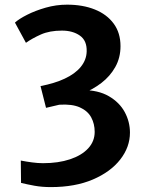

<svg xmlns="http://www.w3.org/2000/svg" viewBox="-20 -772 611 803"><path d="M68 -7 67 -100.5Q90 -96 114.2 -92.8Q138.5 -89.5 160 -89.5Q224 -89.5 272.8 -105.8Q321.5 -122 348.8 -151.5Q376 -181 376 -220.5Q376 -254 361.5 -281Q347 -308 314.2 -322.8Q281.5 -337.5 228 -334L172.5 -321L149.5 -412Q178.5 -417.5 204.5 -425.5Q230.5 -433.5 250.5 -443Q294.5 -463.5 318 -492.5Q341.5 -521.5 342.5 -556.5Q344 -602 314.2 -623Q284.5 -644 239 -644Q187.5 -644 151 -627.8Q114.5 -611.5 88.5 -593L42.5 -677.5Q59.5 -693 93.5 -710.2Q127.5 -727.5 171.2 -740Q215 -752.5 260.5 -752.5Q326.5 -752.5 376.8 -732.2Q427 -712 455.5 -673.2Q484 -634.5 484 -579Q484 -530.5 462.2 -491.8Q440.5 -453 404 -425Q367.5 -397 323 -380V-395.5Q391 -395.5 435.5 -369.5Q480 -343.5 501.8 -303Q523.5 -262.5 523.5 -217.5Q523.5 -157 483 -105Q442.5 -53 368.2 -21.2Q294 10.5 192.5 10.5Q155.5 10.5 124.2 4.8Q93 -1 68 -7Z"/></svg>

Font: Merriweather Sans SemiBold
Style: Regular
Weight: 600
Designer: Eben Sorkin
Foundry: Eben Sorkin
Version: Version 2.001